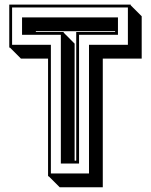

<svg xmlns="http://www.w3.org/2000/svg" viewBox="-20 -747 652 829"><path d="M302.2 -53.2H309.1V-608.9H477.1V-612.3H134.8V-608.9H254.9V-606L302.2 -558.6ZM544.4 -727.1V-724.1L591.8 -676.8V-494.1H423.8V61.5H237.8L190.4 14.2H187.5V-494.1H70.3L22.9 -541.5H20V-727.1ZM489.3 -671.9V-596.7H321.3V-41H242.7V-596.7H75.2V-671.9ZM32.2 -714.8V-553.7H199.7V2H364.3V-553.7H532.2V-714.8Z"/></svg>

Font: Gondrin
Style: Regular
Weight: 400
Designer: Peter Wiegel, original typeface by Carl Albert Fahrenwaldt 1901
Foundry: Peter Wiegel
Version: Version 1.000 2010 initial release